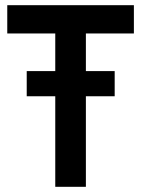

<svg xmlns="http://www.w3.org/2000/svg" viewBox="-20 -720 544 740"><path d="M83 -349H193V0H311V-349H422V-446H311V-591H496V-700H8V-591H193V-446H83Z"/></svg>

Font: Jost Medium
Style: Regular
Weight: 500
Version: Version 3.710